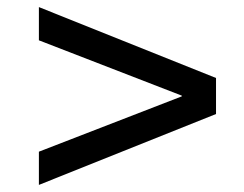

<svg xmlns="http://www.w3.org/2000/svg" viewBox="-20 -521 690 542"><path d="M89.8 -407.2V-501L589.8 -300.8V-199.2L89.8 1V-92.8L493.2 -249V-251Z"/></svg>

Font: Quantico
Style: Regular
Weight: 400
Designer: Matt Desmond
Foundry: MADtype
Version: Version 2.002